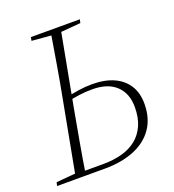

<svg xmlns="http://www.w3.org/2000/svg" viewBox="-125 -771 787 869"><g transform="rotate(-20 269.0 -337.0)"><path d="M120 0 124 -22H232Q281 -22 322 -33Q363 -44 392.5 -67.5Q422 -91 438.5 -128Q455 -165 455 -216Q455 -282 415 -319.5Q375 -357 301 -357Q268 -357 239.5 -353Q211 -349 179 -343L183 -363Q215 -370 245 -374.5Q275 -379 308 -379Q369 -379 412 -359.5Q455 -340 478 -303.5Q501 -267 501 -216Q501 -145 467.5 -97Q434 -49 373.5 -24.5Q313 0 233 0ZM93 0 161 -362Q176 -440 189 -518Q202 -596 215 -674H263L195 -311Q181 -234 167 -156Q153 -78 141 0ZM118 -657 121 -674H357L353 -657L245 -648H226ZM2 0 6 -17 110 -26H127L123 0Z"/></g></svg>

Font: Source Serif 4 48pt Light
Style: Italic
Weight: 300
Italic angle: -12°
Designer: Frank Grießhammer
Foundry: Adobe Systems Incorporated
Version: Version 4.004;hotconv 1.0.116;makeotfexe 2.5.65601